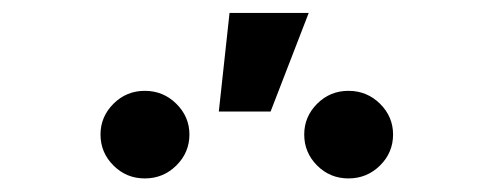

<svg xmlns="http://www.w3.org/2000/svg" viewBox="-20 -896 745 290"><path d="M310.5 -727.5 326.7 -876.5H446.3L388.7 -727.5ZM198.7 -626.5Q170.9 -626.5 151.4 -646Q131.8 -665.5 131.8 -692.9Q131.8 -719.7 151.4 -739.3Q170.9 -758.8 198.7 -758.8Q226.6 -758.8 246.3 -739.3Q266.1 -719.7 266.1 -692.9Q266.1 -665.5 246.3 -646Q226.6 -626.5 198.7 -626.5ZM506.3 -626.5Q478.5 -626.5 459 -646Q439.5 -665.5 439.5 -692.9Q439.5 -719.7 459 -739.3Q478.5 -758.8 506.3 -758.8Q534.2 -758.8 554 -739.3Q573.7 -719.7 573.7 -692.9Q573.7 -665.5 554 -646Q534.2 -626.5 506.3 -626.5Z"/></svg>

Font: Inter-SemiBold
Style: Regular
Weight: 600
Designer: Rasmus Andersson
Foundry: rsms
Version: Version 4.000;git-a52131595